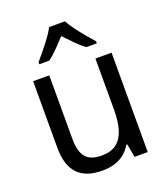

<svg xmlns="http://www.w3.org/2000/svg" viewBox="-141 -865 846 973"><g transform="rotate(-20 281.5 -378.0)"><path d="M243 10Q155 10 111.5 -36.5Q68 -83 68 -177V-536H155V-192Q155 -125 181 -94Q207 -63 267 -63Q317 -63 347 -86Q377 -109 390.5 -153Q404 -197 404 -259V-536H491V0H420L407 -72H402Q385 -43 361.5 -25Q338 -7 308.5 1.5Q279 10 243 10ZM127 -617Q145 -638 166.5 -664.5Q188 -691 207.5 -717.5Q227 -744 238 -766H323Q335 -744 355 -717Q375 -690 397 -663.5Q419 -637 437 -617V-606H381Q357 -623 331.5 -649Q306 -675 280 -702Q255 -675 229.5 -649Q204 -623 181 -606H127Z"/></g></svg>

Font: Noto Sans Mono SemiCondensed
Style: Regular
Weight: 400
Width: 4
Designer: Monotype Design Team
Foundry: Monotype Imaging Inc.
Version: Version 2.010